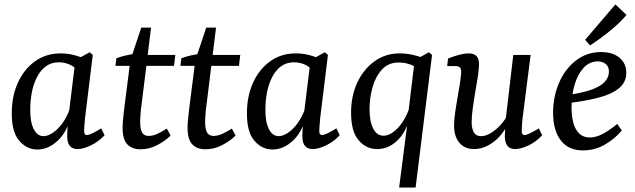

<svg xmlns="http://www.w3.org/2000/svg" viewBox="-20 -663 2856 863"><path d="M148 9Q100 9 66 -31Q32 -71 33 -156Q33 -231 60.5 -291.5Q88 -352 137.5 -387.5Q187 -423 252 -423Q281 -423 308.5 -416.5Q336 -410 359 -399L339 -332Q321 -360 296 -371.5Q271 -383 245 -383Q210 -383 185.5 -364.5Q161 -346 145.5 -315Q130 -284 123 -247Q116 -210 116 -173Q115 -117 131 -84Q147 -51 176 -51Q194 -51 216.5 -65.5Q239 -80 259 -107Q279 -134 293 -171L305 -164Q287 -77 243 -34Q199 9 148 9ZM329 7Q305 7 293.5 -7.5Q282 -22 282 -52Q282 -63 283 -80.5Q284 -98 286 -125L319 -393L383 -428L397 -416L362 -131Q361 -118 359.5 -101Q358 -84 358 -75Q358 -56 370 -56Q379 -56 394.5 -63.5Q410 -71 435 -86L450 -55Q423 -26 388.5 -9.5Q354 7 329 7Z M611 8Q573 8 552 -14.5Q531 -37 531 -89Q531 -109 534 -135Q537 -161 539 -180L566 -392L615 -539H659L617 -198Q614 -178 612 -154.5Q610 -131 610 -115Q610 -82 619 -67Q628 -52 648 -52Q667 -52 687.5 -61.5Q708 -71 730 -85L747 -54Q726 -32 689 -12Q652 8 611 8ZM499 -367 503 -401Q521 -408 544 -413.5Q567 -419 592 -421L620 -416H768L762 -367Z M903 8Q865 8 844 -14.5Q823 -37 823 -89Q823 -109 826 -135Q829 -161 831 -180L858 -392L907 -539H951L909 -198Q906 -178 904 -154.5Q902 -131 902 -115Q902 -82 911 -67Q920 -52 940 -52Q959 -52 979.5 -61.5Q1000 -71 1022 -85L1039 -54Q1018 -32 981 -12Q944 8 903 8ZM791 -367 795 -401Q813 -408 836 -413.5Q859 -419 884 -421L912 -416H1060L1054 -367Z M1205 9Q1157 9 1123 -31Q1089 -71 1090 -156Q1090 -231 1117.5 -291.5Q1145 -352 1194.5 -387.5Q1244 -423 1309 -423Q1338 -423 1365.5 -416.5Q1393 -410 1416 -399L1396 -332Q1378 -360 1353 -371.5Q1328 -383 1302 -383Q1267 -383 1242.5 -364.5Q1218 -346 1202.5 -315Q1187 -284 1180 -247Q1173 -210 1173 -173Q1172 -117 1188 -84Q1204 -51 1233 -51Q1251 -51 1273.5 -65.5Q1296 -80 1316 -107Q1336 -134 1350 -171L1362 -164Q1344 -77 1300 -34Q1256 9 1205 9ZM1386 7Q1362 7 1350.5 -7.5Q1339 -22 1339 -52Q1339 -63 1340 -80.5Q1341 -98 1343 -125L1376 -393L1440 -428L1454 -416L1419 -131Q1418 -118 1416.5 -101Q1415 -84 1415 -75Q1415 -56 1427 -56Q1436 -56 1451.5 -63.5Q1467 -71 1492 -86L1507 -55Q1480 -26 1445.5 -9.5Q1411 7 1386 7Z M1774 180 1813 -123 1814 -145 1844 -393 1908 -428 1922 -416 1848 180ZM1675 7Q1626 7 1592 -32.5Q1558 -72 1558 -156Q1558 -232 1586 -292Q1614 -352 1663.5 -387.5Q1713 -423 1775 -423Q1806 -423 1833.5 -417Q1861 -411 1884 -401L1864 -349Q1844 -367 1820.5 -374.5Q1797 -382 1771 -382Q1726 -382 1697 -350.5Q1668 -319 1654.5 -271Q1641 -223 1641 -173Q1641 -117 1657.5 -85Q1674 -53 1704 -53Q1734 -53 1766 -85.5Q1798 -118 1818 -171L1830 -164Q1812 -79 1770.5 -36Q1729 7 1675 7Z M2111 7Q2069 7 2045 -21Q2021 -49 2021 -99Q2021 -125 2026 -159.5Q2031 -194 2037 -228Q2043 -262 2047 -286Q2049 -301 2051 -317Q2053 -333 2053 -343Q2053 -355 2046 -360.5Q2039 -366 2029 -366H1990L1994 -400Q2021 -411 2045 -417Q2069 -423 2087 -423Q2133 -423 2133 -376Q2133 -368 2132 -355.5Q2131 -343 2129 -326Q2124 -294 2117 -254Q2110 -214 2105 -177Q2100 -140 2100 -114Q2100 -86 2109.5 -68.5Q2119 -51 2142 -51Q2164 -51 2188 -66Q2212 -81 2233 -105Q2254 -129 2267 -156L2273 -130Q2247 -63 2202.5 -28Q2158 7 2111 7ZM2294 7Q2273 7 2261.5 -6.5Q2250 -20 2249 -50Q2249 -62 2250.5 -84.5Q2252 -107 2253 -125L2287 -416H2365L2331 -148Q2328 -127 2326.5 -107Q2325 -87 2325 -74Q2325 -56 2337 -56Q2346 -56 2361.5 -63.5Q2377 -71 2402 -86L2417 -55Q2390 -26 2356 -9.5Q2322 7 2294 7Z M2682 -429Q2734 -429 2764.5 -403.5Q2795 -378 2795 -336Q2795 -294 2763 -267Q2731 -240 2670 -224Q2609 -208 2521 -198L2524 -235Q2598 -245 2640 -260.5Q2682 -276 2699.5 -296.5Q2717 -317 2717 -341Q2717 -364 2702.5 -375.5Q2688 -387 2667 -387Q2630 -387 2603.5 -358.5Q2577 -330 2563 -283Q2549 -236 2549 -181Q2549 -115 2570 -80Q2591 -45 2631 -45Q2659 -45 2690 -61.5Q2721 -78 2754 -106L2775 -77Q2745 -40 2699.5 -13.5Q2654 13 2600 13Q2535 13 2500.5 -32Q2466 -77 2466 -156Q2466 -228 2492.5 -290Q2519 -352 2568 -390.5Q2617 -429 2682 -429ZM2610 -484 2746 -643 2796 -596Q2770 -564 2724.5 -526.5Q2679 -489 2632 -459Z"/></svg>

Font: Rasa
Style: Italic
Weight: 400
Italic angle: -7.10001°
Designer: Anna Giedrys (Yrsa+Rasa design), David Brezina (Yrsa art-direction, Rasa art-direction, design)
Foundry: Rosetta Type Foundry
Version: Version 2.004